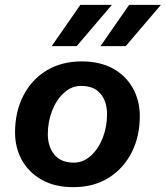

<svg xmlns="http://www.w3.org/2000/svg" viewBox="-20 -762 683 791"><path d="M281 9Q206 9 152.5 -21Q99 -51 70.5 -102Q42 -153 42 -217Q42 -299 75 -365.5Q108 -432 170 -470.5Q232 -509 317 -509Q392 -509 445.5 -479.5Q499 -450 527.5 -398.5Q556 -347 556 -284Q556 -201 523 -135Q490 -69 428.5 -30Q367 9 281 9ZM284 -92Q323 -92 354 -120Q385 -148 403 -193.5Q421 -239 421 -292Q421 -343 394.5 -375.5Q368 -408 314 -408Q275 -408 244 -380Q213 -352 195 -306.5Q177 -261 177 -209Q177 -158 204 -125Q231 -92 284 -92ZM394 -572 512 -742H643L498 -572ZM193 -572 311 -742H441L296 -572Z"/></svg>

Font: Work Sans SemiBold
Style: Italic
Weight: 600
Italic angle: -13°
Designer: Wei Huang
Foundry: Wei Huang
Version: Version 2.012; ttfautohint (v1.8.3)